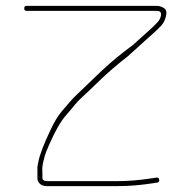

<svg xmlns="http://www.w3.org/2000/svg" viewBox="-20 -653 634 654"><path d="M62.5 -624.5C62.5 -618.8 65.2 -616 70.5 -616H514.4C525.9 -616 530.4 -610.2 527.9 -598.5C526.2 -590.8 522.4 -583.7 516.4 -577C506.8 -566.3 478.9 -540.6 432.7 -499.7C395.3 -472.1 359.7 -443.2 327.5 -413C308.3 -395 292.5 -379.8 280 -367.5C267.5 -355.2 255.8 -344 245 -334C234.2 -324 224.2 -313.5 215 -302.5C205.8 -291.5 197.1 -281.3 188.8 -272C175.7 -255.5 164.8 -237 155 -216.5C129.6 -163.8 114.8 -125.3 110.5 -101C107.8 -89.7 106.8 -81.3 107.5 -76V-45C107.5 -38.3 110.3 -32.3 116 -27C121.7 -21.7 129.8 -19 140.5 -19H378.8C419.6 -19 459 -22.3 502.4 -29L515.4 -31C520.7 -31.7 523 -34.8 522.4 -40.5C521.7 -46.2 518.4 -48.7 512.4 -48L499.4 -46C456 -39.3 417.1 -36 378.8 -36H142.5C135.2 -36 130.3 -37.2 128 -39.5C125.7 -41.8 124.5 -43.7 124.5 -45V-60C124.5 -66 124.3 -71.3 124 -76C123.7 -80.7 124.5 -88 126.5 -98L132.7 -122.7C134.1 -128.4 138.7 -140.2 146.5 -158C166.8 -204.5 185.8 -239.1 206.3 -262C214.6 -271.3 223.1 -281.5 231.9 -292.5C240.6 -303.5 250.4 -313.8 261.3 -323.5C272.1 -333.2 291.3 -351.4 319 -378.3C346.7 -405.2 378.7 -432.8 415 -461C440 -483 457.9 -499.8 470.9 -511.5C483.9 -523.2 495.2 -533.3 504.9 -542C514.5 -550.7 522.9 -558.8 529.9 -566.5C536.9 -574.2 542 -584.7 545.4 -598C548.7 -611.3 546.4 -620.5 538.4 -625.5C530.4 -630.5 522.4 -633 514.4 -633H70.5C65.2 -633 62.5 -630.2 62.5 -624.5Z"/></svg>

Font: Proton
Style: BkExt
Weight: 500
Version: Version 1.017